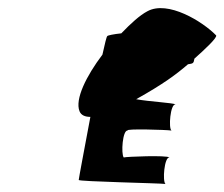

<svg xmlns="http://www.w3.org/2000/svg" viewBox="-20 -706 558 478"><path d="M178 -429C182 -419 192 -415 205 -415C190 -335 176 -261 176 -258C174 -254 379 -250 392 -248C384 -254 389 -316 402 -314C395 -320 294 -316 288 -314C281 -323 285 -383 298 -381C290 -386 394 -383 407 -381C399 -386 404 -448 417 -446C412 -450 351 -453 319 -459C387 -497 419 -521 448 -546C461 -548 462 -548 464 -560C490 -583 522 -613 518 -618C485 -652 398 -706 347 -678C328 -668 306 -648 282 -623C263 -621 248 -618 247 -616C245 -614 241 -597 235 -570C195 -517 166 -459 178 -429Z"/></svg>

Font: Ampere
Style: SCExtIta
Weight: 400
Version: Version 1